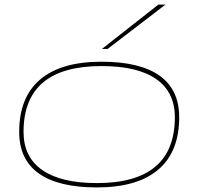

<svg xmlns="http://www.w3.org/2000/svg" viewBox="-20 -810 871 840"><path d="M404 10Q236 10 150 -51Q64 -112 64 -233Q64 -384 155.5 -462Q247 -540 424 -540Q592 -540 678 -479Q764 -418 764 -297Q764 -146 672.5 -68Q581 10 404 10ZM404 -9Q745 -9 745 -297Q745 -407 663.5 -464Q582 -521 424 -521Q83 -521 83 -233Q83 -123 165 -66Q247 -9 404 -9ZM426 -596 673 -790H704L451 -596Z"/></svg>

Font: Georama Extra Expanded Thin
Style: Italic
Weight: 100
Width: 8
Italic angle: -9°
Designer: Jean-Baptiste Levee
Foundry: Production Type
Version: Version 1.000